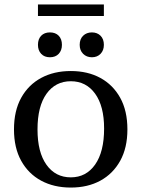

<svg xmlns="http://www.w3.org/2000/svg" viewBox="-20 -834 637 865"><path d="M151 -762V-814H448V-762ZM394 -576Q370 -576 354.5 -591.5Q339 -607 339 -632Q339 -658 354.5 -673Q370 -688 394 -688Q418 -688 433 -673Q448 -658 448 -632Q448 -607 433 -591.5Q418 -576 394 -576ZM205 -576Q180 -576 165.5 -591.5Q151 -607 151 -632Q151 -658 165.5 -673Q180 -688 205 -688Q230 -688 244.5 -673Q259 -658 259 -632Q259 -607 244.5 -591.5Q230 -576 205 -576ZM299 11Q223 11 165.5 -20Q108 -51 75.5 -109.5Q43 -168 43 -251Q43 -335 75.5 -393.5Q108 -452 165.5 -483Q223 -514 299 -514Q375 -514 432 -483Q489 -452 521.5 -393.5Q554 -335 554 -251Q554 -168 521.5 -109.5Q489 -51 432 -20Q375 11 299 11ZM299 -35Q368 -35 408.5 -92.5Q449 -150 449 -255Q449 -356 408.5 -412Q368 -468 299 -468Q230 -468 189.5 -411.5Q149 -355 149 -251Q149 -148 189.5 -91.5Q230 -35 299 -35Z"/></svg>

Font: Montagu Slab 144pt
Style: Regular
Weight: 400
Designer: Florian Karsten
Foundry: Florian Karsten
Version: Version 1.000; ttfautohint (v1.8.3)